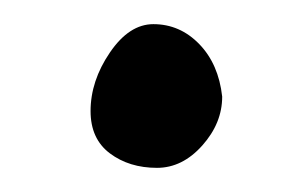

<svg xmlns="http://www.w3.org/2000/svg" viewBox="-20 -140 254 159"><path d="M107 -120Q87 -120 71 -96.5Q55 -73 55 -48Q55 -25 71 -13Q87 -1 110 -1Q131 -1 147.5 -19.5Q164 -38 164 -60Q161 -87 145 -103.5Q129 -120 107 -120Z"/></svg>

Font: Patrick Hand SC
Style: Regular
Weight: 400
Designer: Patrick Wagesreiter
Foundry: Patrick Wagesreiter
Version: Version 2.001; ttfautohint (v1.8.2)